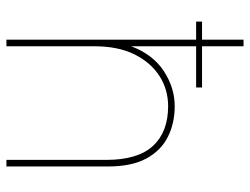

<svg xmlns="http://www.w3.org/2000/svg" viewBox="-108 -652 760 583"><g transform="rotate(90 271.5 -360.0)"><path d="M45 -576V-594H245V-576ZM100 0V-720H120V-379Q145 -445 195.5 -478Q246 -511 302 -511Q354 -511 395.5 -490Q437 -469 461 -424.5Q485 -380 485 -308V0H465V-303Q465 -399 422.5 -445Q380 -491 302 -491Q251 -491 210 -464.5Q169 -438 144.5 -388.5Q120 -339 120 -267V0Z"/></g></svg>

Font: DM Sans 20pt Thin
Style: Regular
Weight: 250
Version: Version 4.004;gftools[0.9.30]